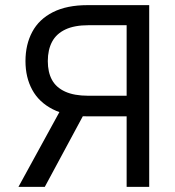

<svg xmlns="http://www.w3.org/2000/svg" viewBox="-20 -727 679 747"><path d="M472.7 0V-628.9H324.2Q269.5 -628.9 234.4 -612.3Q199.2 -595.7 182.6 -564.5Q166 -533.2 166 -489.3Q166 -446.3 182.1 -416.5Q198.2 -386.7 233.4 -370.6Q268.6 -354.5 323.2 -354.5H512.7V-274.4H319.3Q239.3 -274.4 185.5 -301.8Q131.8 -329.1 105.5 -377.4Q79.1 -425.8 79.1 -489.3Q79.1 -553.7 105.5 -603Q131.8 -652.3 186 -679.7Q240.2 -707 320.3 -707H560.5V0ZM325.2 -317.4 154.3 0H51.8L225.6 -317.4Z"/></svg>

Font: WEMIX Pretendard Variable
Style: Regular
Weight: 400
Designer: Base glyphs from Inter by Rasmus Andersson; Hangeul glyphs from Noto Sans CJK(Source Han Sans) by Jang Soo-young and Kan
Foundry: Kil Hyung-jin
Version: Version 1.000;Glyphs 3.2 (3208)